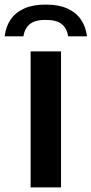

<svg xmlns="http://www.w3.org/2000/svg" viewBox="-60 -820 400 840"><path d="M74 0V-595H207V0ZM-39.5 -661Q-34.5 -703.5 -13.5 -734.5Q7.5 -765.5 45.8 -782.8Q84 -800 140 -800Q196.5 -800 234.8 -782.8Q273 -765.5 294.2 -734.2Q315.5 -703 320.5 -661H238.5Q232.5 -696.5 209.8 -714.8Q187 -733 140 -733Q93.5 -733 70.8 -714.8Q48 -696.5 42.5 -661Z"/></svg>

Font: Encode Sans SC SemiBold
Style: Regular
Weight: 600
Version: Version 3.002